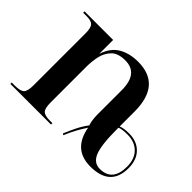

<svg xmlns="http://www.w3.org/2000/svg" viewBox="-114 -765 992 992"><g transform="rotate(45 382.5 -269.0)"><path d="M406 -6Q422 -44 437 -71Q452 -98 469 -124Q493 10 619 10Q765 10 765 -124Q765 -184 731 -218.5Q697 -253 640 -253Q602 -253 580 -244V-352Q580 -548 411 -548Q350 -548 305.5 -522.5Q261 -497 241 -437H240V-536H31V-526H59Q90 -526 102.5 -512.5Q115 -499 115 -460V-79Q115 -37 101.5 -23.5Q88 -10 48 -10H25V0H322V-10H304Q266 -10 253 -23.5Q240 -37 240 -79V-343Q240 -376 247.5 -414Q255 -452 280.5 -479Q306 -506 359 -506Q455 -506 455 -384V-210Q455 -164 465 -137Q442 -106 427 -75Q412 -44 398 -11ZM662 -16Q618 -16 599 -62Q580 -108 580 -223V-235Q598 -243 638 -243Q691 -243 722.5 -211.5Q754 -180 754 -124Q754 -16 662 -16Z"/></g></svg>

Font: Noto Serif Display Semi
Style: Regular
Weight: 600
Designer: Monotype Design Team
Foundry: Monotype Imaging Inc.
Version: Version 1.900